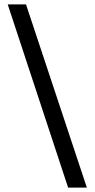

<svg xmlns="http://www.w3.org/2000/svg" viewBox="-20 -767 429 871"><path d="M374 84H289L15 -747H98Z"/></svg>

Font: Figtree
Style: Regular
Weight: 400
Designer: Erik Kennedy
Foundry: Erik Kennedy
Version: Version 2.002